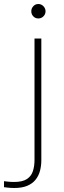

<svg xmlns="http://www.w3.org/2000/svg" viewBox="-70 -722 320 957"><path d="M2 215Q-17 215 -33.5 213Q-50 211 -50 211V181Q-50 181 -34 183Q-18 185 0 185Q42 185 64 170.5Q86 156 94 131Q102 106 102 76V-530H136V76Q136 104 129.5 129Q123 154 107.5 173.5Q92 193 66 204Q40 215 2 215ZM121 -630Q106 -630 96 -640.5Q86 -651 86 -666Q86 -680 96 -691Q106 -702 121 -702Q136 -702 146.5 -691Q157 -680 157 -666Q157 -651 146.5 -640.5Q136 -630 121 -630Z"/></svg>

Font: Be Vietnam Pro Variable Thin
Style: Regular
Weight: 100
Designer: Lam Bao, Tony Le, Vietanh Nguyen
Foundry: Yellow Type Foundry
Version: Version 1.002